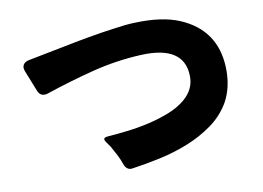

<svg xmlns="http://www.w3.org/2000/svg" viewBox="-69 -767 1139 832"><g transform="rotate(-10 500.0 -351.5)"><path d="M415 -65Q407 -88 396.5 -108.5Q386 -129 374 -150Q369 -156 365.5 -162Q362 -168 358 -173Q342 -194 368 -196Q407 -199 455 -204.5Q503 -210 551 -221Q599 -232 642.5 -249Q686 -266 717 -292Q768 -335 765 -396Q760 -527 574 -519Q463 -514 357 -487Q251 -460 147 -425Q140 -422 131 -422Q111 -422 102 -443L65 -536Q58 -553 64.5 -565Q71 -577 89 -581L242 -611Q301 -623 359.5 -633.5Q418 -644 478 -652Q531 -660 568 -661Q690 -666 767 -633Q919 -568 925 -402Q928 -317 893 -253Q862 -199 810.5 -162Q759 -125 698.5 -101Q638 -77 573 -63Q508 -49 450 -41Q437 -39 428 -46Q419 -53 415 -65Z"/></g></svg>

Font: Higure Gothic Black
Style: Regular
Weight: 900
Designer: Yoshimichi Ohira
Foundry: Positype
Version: Version 1.000